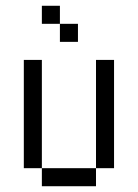

<svg xmlns="http://www.w3.org/2000/svg" viewBox="-20 -645 478 665"><path d="M312.5 -437.5H375V-62.5H312.5ZM125 -62.5H312.5V0H125ZM62.5 -437.5H125V-62.5H62.5ZM125 -625H187.5V-562.5H125ZM187.5 -562.5H250V-500H187.5Z"/></svg>

Font: Pixel Operator SC
Style: Regular
Weight: 400
Designer: Jayvee Enaguas (GrandChaos9000)
Foundry: The Grandoplex Project
Version: Version 1.4.1 (September 5, 2015)